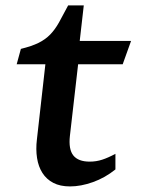

<svg xmlns="http://www.w3.org/2000/svg" viewBox="-20 -666 515 696"><path d="M144.5 -433.1H40.5L55.7 -488.8Q95.2 -498.5 119.9 -510.7Q144.5 -522.9 161.9 -540.8Q179.2 -558.6 193.6 -584.2Q208 -609.9 227.1 -646.5H283.7L269 -517.6H455.1L424.8 -433.1H263.2L233.4 -173.3Q228 -125 245.8 -102.5Q263.7 -80.1 305.2 -80.1Q329.1 -80.1 350.6 -87.2Q372.1 -94.2 398.4 -108.4V-51.8Q360.8 -21.5 317.1 -5.9Q273.4 9.8 233.9 9.8Q197.8 9.8 173.1 -3.2Q148.4 -16.1 133.8 -39.1Q119.1 -62 114.3 -93.3Q109.4 -124.5 113.8 -160.6Z"/></svg>

Font: Proza Libre
Style: Medium Italic
Weight: 500
Designer: Jasper de Waard
Foundry: Jasper de Waard
Version: Version 1.000; ttfautohint (v1.4.1.8-43bc)